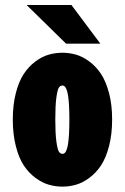

<svg xmlns="http://www.w3.org/2000/svg" viewBox="-20 -718 490 750"><path d="M372 -547.5H238L84 -698.5H259ZM224 11Q196.5 11 170.5 3.5Q144.5 -4 118.5 -23.2Q92.5 -42.5 73.2 -71.2Q54 -100 42 -146.5Q30 -193 30 -251Q30 -309 42 -355Q54 -401 73.2 -429.8Q92.5 -458.5 118.2 -477.8Q144 -497 170.2 -504.5Q196.5 -512 224 -512Q251 -512 277 -504.5Q303 -497 329 -477.8Q355 -458.5 374.2 -429.8Q393.5 -401 405.8 -355Q418 -309 418 -251Q418 -193 405.8 -146.5Q393.5 -100 374.2 -71.2Q355 -42.5 329 -23.2Q303 -4 277 3.5Q251 11 224 11ZM224 -117Q228.5 -117 232.2 -119.8Q236 -122.5 239.5 -131Q243 -139.5 245.5 -154Q248 -168.5 249.5 -193Q251 -217.5 251 -251Q251 -284 249.5 -308.2Q248 -332.5 245.5 -346.8Q243 -361 239.5 -369.5Q236 -378 232.2 -381Q228.5 -384 224 -384Q215 -384 209.5 -375Q204 -366 200 -335.5Q196 -305 196 -251Q196 -196.5 200.2 -165.5Q204.5 -134.5 210 -125.8Q215.5 -117 224 -117Z"/></svg>

Font: League Mono Condensed ExtraBold
Style: Regular
Weight: 800
Width: 1
Designer: Tyler Finck
Foundry: The League of Moveable Type / Tyler Finck
Version: Version 2.210